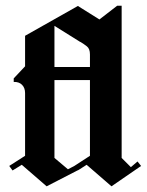

<svg xmlns="http://www.w3.org/2000/svg" viewBox="-20 -656 518 676"><path d="M144.2 0 56.7 -75.8 24.2 -55.8 12.5 -71.7 68.3 -107.5V-328.3Q68.3 -346.7 57.5 -357.5Q46.7 -368.3 28.3 -367.5V-380L68.3 -422.5V-530L254.2 -635L330 -587.5L392.5 -635.8H408.3V-100L440.8 -67.5L464.2 -87.5L476.7 -71.7L372.5 0L285 -75.8L259.2 -59.2L255 -56.7L252.5 -55.8ZM262.5 -508.3 171.7 -565V-420H296.7V-464.2Q296.7 -484.2 286.2 -492.5Q275.8 -500.8 263.3 -508.3ZM171.7 -100 219.2 -60 241.7 -71.7 296.7 -107.5V-374.2H171.7Z"/></svg>

Font: Manufacturing Consent
Style: Regular
Weight: 400
Version: Version 3.000; ttfautohint (v1.8.4.7-5d5b)